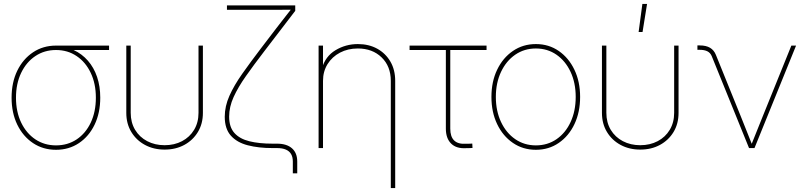

<svg xmlns="http://www.w3.org/2000/svg" viewBox="-20 -755 4103 979"><path d="M265.6 8.8Q199.7 8.8 148.4 -25.4Q97.2 -59.6 68.1 -119.4Q39.1 -179.2 39.1 -256.8Q39.1 -335 68.1 -394.5Q97.2 -454.1 148.4 -488.3Q199.7 -522.5 265.6 -522.5H536.1V-500H325.2H265.6Q206.5 -500 160.4 -469.2Q114.3 -438.5 87.9 -383.5Q61.5 -328.6 61.5 -256.8Q61.5 -185.1 87.9 -130.1Q114.3 -75.2 160.4 -44.4Q206.5 -13.7 265.6 -13.7Q325.2 -13.7 371.1 -44.4Q417 -75.2 442.9 -130.1Q468.8 -185.1 468.8 -256.8Q468.8 -328.6 442.6 -383.5Q416.5 -438.5 370.6 -469.2Q324.7 -500 265.6 -500V-518.6Q314.9 -518.6 356.2 -499.5Q397.5 -480.5 428 -445.8Q458.5 -411.1 474.9 -363Q491.2 -314.9 491.2 -256.8Q491.2 -179.2 462.4 -119.4Q433.6 -59.6 382.6 -25.4Q331.5 8.8 265.6 8.8Z M819.3 7.8Q763.7 7.8 719.5 -15.9Q675.3 -39.6 649.7 -81.8Q624 -124 624 -179.7V-522.5H646.5V-179.7Q646.5 -130.4 668.9 -93Q691.4 -55.7 730.7 -35.2Q770 -14.6 819.3 -14.6Q869.1 -14.6 908.2 -35.2Q947.3 -55.7 969.7 -93Q992.2 -130.4 992.2 -179.7V-522.5H1014.6V-179.7Q1014.6 -124 989 -81.8Q963.4 -39.6 919.4 -15.9Q875.5 7.8 819.3 7.8Z M1473.1 128.9V68.4Q1473.1 45.9 1464.4 30.8Q1455.6 15.6 1437.7 7.8Q1419.9 0 1392.1 0H1369.1Q1298.3 0 1243.4 -14.2Q1188.5 -28.3 1157.2 -63.2Q1126 -98.1 1126 -159.7Q1126 -213.4 1149.9 -266.8Q1173.8 -320.3 1215.6 -379.4Q1257.3 -438.5 1310.5 -508.3L1386.2 -607.4Q1399.9 -625 1413.6 -642.8Q1427.2 -660.6 1441.2 -678.2Q1455.1 -695.8 1468.8 -713.4L1471.7 -705.6Q1454.6 -705.6 1437.5 -705.3Q1420.4 -705.1 1403.6 -705.1Q1386.7 -705.1 1369.6 -705.1Q1352.5 -705.1 1335.4 -705.1H1137.2V-727.5H1485.4V-699.7L1327.6 -493.7Q1274.4 -424.3 1234.1 -367.2Q1193.8 -310.1 1171.1 -260Q1148.4 -210 1148.4 -160.2Q1148.4 -106.9 1175.3 -76.9Q1202.1 -46.9 1251.7 -34.7Q1301.3 -22.5 1369.1 -22.5H1392.1Q1441.9 -22.5 1468.8 1.2Q1495.6 24.9 1495.6 68.4V128.9Z M1627 -342.8V0H1604.5V-522.5H1627V-405.3H1621.1Q1638.7 -467.8 1690.7 -499Q1742.7 -530.3 1804.7 -530.3Q1860.8 -530.3 1903.6 -506.6Q1946.3 -482.9 1970.7 -440.9Q1995.1 -398.9 1995.1 -342.8V204.1H1972.7V-342.8Q1972.7 -417 1925.8 -462.4Q1878.9 -507.8 1804.7 -507.8Q1753.9 -507.8 1713.6 -486.6Q1673.3 -465.3 1650.1 -428Q1627 -390.6 1627 -342.8Z M2355.5 0.5Q2306.6 3.4 2280 -23.2Q2253.4 -49.8 2253.4 -99.1V-500H2068.4V-522.5H2460.9V-500H2275.9V-99.1Q2275.9 -58.1 2295.7 -38.8Q2315.4 -19.5 2355 -22Q2363.3 -22 2371.6 -22.2Q2379.9 -22.5 2388.2 -22.9L2389.2 -0.5Q2380.9 0 2372.6 0.2Q2364.3 0.5 2355.5 0.5Z M2712.4 8.8Q2646.5 8.8 2595.2 -26.4Q2543.9 -61.5 2514.9 -122.3Q2485.8 -183.1 2485.8 -260.7Q2485.8 -338.9 2514.9 -399.4Q2543.9 -460 2595.2 -495.1Q2646.5 -530.3 2712.4 -530.3Q2778.3 -530.3 2829.1 -495.1Q2879.9 -460 2908.9 -399.4Q2938 -338.9 2938 -260.7Q2938 -183.1 2909.2 -122.3Q2880.4 -61.5 2829.3 -26.4Q2778.3 8.8 2712.4 8.8ZM2712.4 -13.7Q2772 -13.7 2817.9 -45.4Q2863.8 -77.1 2889.6 -133.1Q2915.5 -189 2915.5 -260.7Q2915.5 -332.5 2889.4 -388.4Q2863.3 -444.3 2817.4 -476.1Q2771.5 -507.8 2712.4 -507.8Q2653.3 -507.8 2607.2 -476.1Q2561 -444.3 2534.7 -388.4Q2508.3 -332.5 2508.3 -260.7Q2508.3 -189 2534.7 -133.1Q2561 -77.1 2607.2 -45.4Q2653.3 -13.7 2712.4 -13.7Z M3244.6 7.8Q3189 7.8 3144.8 -15.9Q3100.6 -39.6 3075 -81.8Q3049.3 -124 3049.3 -179.7V-522.5H3071.8V-179.7Q3071.8 -130.4 3094.2 -93Q3116.7 -55.7 3156 -35.2Q3195.3 -14.6 3244.6 -14.6Q3294.4 -14.6 3333.5 -35.2Q3372.6 -55.7 3395 -93Q3417.5 -130.4 3417.5 -179.7V-522.5H3439.9V-179.7Q3439.9 -124 3414.3 -81.8Q3388.7 -39.6 3344.7 -15.9Q3300.8 7.8 3244.6 7.8ZM3236.3 -591.8 3255.4 -734.9H3279.3L3256.3 -591.8Z M3799.3 0 3608.9 -469.2Q3601.6 -486.3 3586.4 -493.7Q3571.3 -501 3547.9 -501H3536.1V-523.4H3547.9Q3580.1 -523.4 3600.3 -511.5Q3620.6 -499.5 3630.4 -475.1L3756.3 -164.1Q3771.5 -127.4 3786.1 -89.6Q3800.8 -51.8 3815.9 -14.6H3810.1Q3825.2 -51.8 3840.1 -89.4Q3855 -127 3870.1 -164.1L4015.1 -522.5H4039.1L3827.1 0Z"/></svg>

Font: Inter 28pt Thin
Style: Regular
Weight: 250
Designer: Rasmus Andersson
Foundry: rsms
Version: Version 4.001;git-66647c0bb